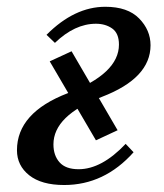

<svg xmlns="http://www.w3.org/2000/svg" viewBox="-20 -526 478 558"><path d="M139.6 -401.4 115.2 -424.8Q196.3 -506.3 286.1 -506.3Q351.1 -506.3 384.3 -472.4Q417.5 -438.5 417.5 -394.5Q417.5 -298.8 276.4 -244.6Q135.3 -190.4 135.3 -106.4Q135.3 -74.2 153.1 -54.2Q170.9 -34.2 208.5 -34.2Q275.4 -34.2 345.2 -107.9L368.2 -83.5Q283.2 11.7 166.5 11.7Q100.6 11.7 64.9 -16.6Q29.3 -44.9 29.3 -89.4Q29.3 -198.7 177.5 -255.4Q325.7 -312 325.7 -396.5Q325.7 -429.2 306.2 -443.1Q286.6 -457 258.8 -457Q197.3 -457 139.6 -401.4ZM258.8 -118.2 124.5 -347.7 188 -377 321.8 -147.5Z"/></svg>

Font: Munson
Style: Italic
Weight: 400
Italic angle: -12°
Designer: Paul James MIller
Foundry: High-Logic / Made with FontCreator
Version: Version 2.10;May 5, 2019;FontCreator 11.5.0.2430 64-bit